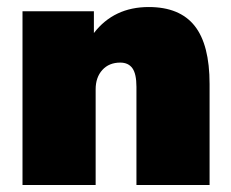

<svg xmlns="http://www.w3.org/2000/svg" viewBox="-20 -526 657 546"><path d="M576 -287V0H368V-279Q368 -316 356.5 -332Q345 -348 322 -348Q290 -348 271 -327Q252 -306 252 -272V0H44V-494H247V-432Q304 -506 403 -506Q491 -506 533.5 -452.5Q576 -399 576 -287Z"/></svg>

Font: Nunito Sans Heavy
Style: Regular
Weight: 400
Designer: Vernon Adams
Foundry: Vernon Adams
Version: Version 2.500